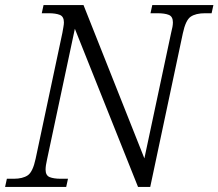

<svg xmlns="http://www.w3.org/2000/svg" viewBox="-37 -734 858 754"><path d="M-17 0 -10 -32H17Q52 -32 72 -45.5Q92 -59 103 -111L208 -605Q210 -617 212 -628Q214 -639 214 -646Q214 -669 198 -675.5Q182 -682 154 -682H127L134 -714H291L530 -112L635 -605Q642 -631 642 -646Q642 -669 626 -675.5Q610 -682 581 -682H554L561 -714H801L794 -682H768Q732 -682 712 -668.5Q692 -655 681 -603L553 0H505L257 -621L148 -109Q142 -83 142 -68Q142 -45 158 -38.5Q174 -32 202 -32H230L223 0Z"/></svg>

Font: Noto Serif Light
Style: Italic
Weight: 300
Italic angle: -12°
Designer: Monotype Design Team
Foundry: Monotype Imaging Inc.
Version: Version 2.013